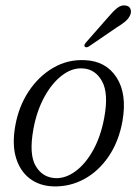

<svg xmlns="http://www.w3.org/2000/svg" viewBox="-20 -670 500 699"><path d="M288.5 -451Q365.5 -448 404.2 -388.2Q443 -328.5 426 -230Q413 -156 376.2 -101.5Q339.5 -47 286.8 -18.2Q234 10.5 173.5 8.5Q124.5 7 89 -19.5Q53.5 -46 38.5 -94.8Q23.5 -143.5 35.5 -211.5Q48 -282.5 84.5 -337.5Q121 -392.5 173.8 -423.2Q226.5 -454 288.5 -451ZM182 -21.5Q219 -20 255.2 -46.8Q291.5 -73.5 319.2 -123.5Q347 -173.5 359.5 -241.5Q376 -330 351.5 -374.2Q327 -418.5 281 -421Q242.5 -423.5 205.8 -395.5Q169 -367.5 141.2 -316.5Q113.5 -265.5 101.5 -199.5Q85 -108.5 109.8 -66Q134.5 -23.5 182 -21.5ZM373 -606.5Q391 -628 406 -640.2Q421 -652.5 436.5 -650Q450 -648.5 454.5 -638.5Q459 -628.5 454.5 -616.5Q449.5 -603.5 436.8 -592.5Q424 -581.5 405.5 -570.5L303 -500.5Q293 -495 288.5 -500.5Q286 -503.5 288 -507.8Q290 -512 293.5 -516Z"/></svg>

Font: Fraunces 72pt Soft Light
Style: Italic
Weight: 300
Italic angle: -16°
Version: Version 1.000;[b76b70a41]